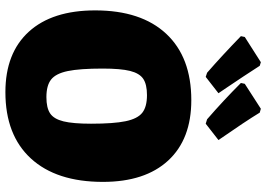

<svg xmlns="http://www.w3.org/2000/svg" viewBox="-154 -796 962 693"><g transform="rotate(90 326.5 -449.0)"><path d="M636 -340Q636 -172 551.5 -80Q467 12 312 12Q171 12 94 -72.5Q17 -157 17 -312Q17 -478 101.5 -568.5Q186 -659 341 -659Q482 -659 559 -575.5Q636 -492 636 -340ZM227 -339Q227 -256 236 -213Q245 -170 266.5 -153Q288 -136 330 -136Q369 -136 389 -149.5Q409 -163 417.5 -197.5Q426 -232 426 -297Q426 -379 417 -422Q408 -465 386.5 -482Q365 -499 323 -499Q284 -499 264 -485.5Q244 -472 235.5 -438Q227 -404 227 -339ZM257 -711 242 -716Q179 -771 110 -838L113 -852L204 -910L217 -906Q257 -844 293 -791L316 -757ZM426 -711 410 -716Q342 -775 279 -838L282 -852L372 -910L386 -906Q417 -855 485 -757Z"/></g></svg>

Font: Luna Sans Black
Style: Regular
Weight: 900
Designer: Juan Pablo del Peral
Foundry: Huerta Tipografica
Version: Version 2.001; ttfautohint (v1.5)